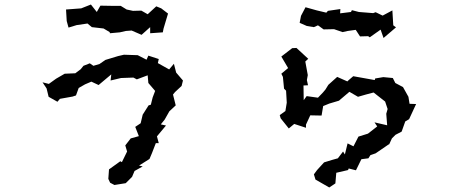

<svg xmlns="http://www.w3.org/2000/svg" viewBox="-20 -773 2040 849"><path d="M339 -736 272 -731 275 -680 283 -651 319 -662 367 -669 386 -653 438 -647 465 -631 466 -626 510 -630 536 -636 562 -638 606 -619 644 -653V-626L700 -630L703 -646L723 -713L693 -736L671 -745L633 -710L605 -726L568 -725L540 -731L514 -747H481L424 -748L408 -720L382 -753ZM168 -409 186 -382 195 -345 234 -323 245 -336 301 -346 316 -351 328 -384 356 -400 384 -412 416 -397 472 -444 469 -417 515 -428 570 -430 585 -422 633 -440 636 -406 666 -371 655 -342 647 -310 637 -307 611 -266 602 -228 578 -212 594 -171 558 -161 534 -130 542 -103 519 -56 512 -60 462 -24 459 18 467 35 486 45 536 37 564 9 575 -17 611 -37 595 -41 641 -70 652 -96 669 -140H682L674 -170L714 -218L691 -223L708 -244L729 -281L757 -307L745 -355L754 -366L783 -393L789 -417L759 -452L749 -491L728 -466L678 -494L682 -512L636 -527L628 -509L589 -529L528 -531L502 -525L446 -508L420 -490L393 -482L377 -493L349 -482L337 -467L313 -449L266 -447L228 -425L196 -402Z M1331 -741 1311 -703 1305 -672 1337 -658 1368 -653 1386 -661 1411 -643 1457 -644 1495 -631 1517 -636 1553 -641 1572 -612 1608 -613 1615 -608 1663 -642 1676 -605 1731 -652 1719 -661 1715 -727 1672 -704 1641 -719 1630 -715 1567 -720 1536 -728 1532 -720 1484 -714 1485 -733 1430 -725 1423 -717 1381 -727ZM1217 -264 1221 -250 1257 -205 1281 -225 1333 -208V-222L1352 -263L1402 -262L1409 -304L1436 -315L1483 -329L1479 -328L1525 -367L1563 -345L1598 -355L1632 -364L1683 -324L1694 -291L1688 -270L1692 -219L1636 -232L1648 -214L1607 -182L1565 -169L1543 -126L1517 -139L1505 -90L1497 -103L1474 -73L1449 -66L1413 -55L1382 -21L1368 -2L1375 21L1436 56L1463 38L1467 -9L1519 -21L1522 -28L1554 -20L1578 -69L1609 -73L1618 -87L1641 -95L1698 -134L1701 -135L1713 -161L1729 -177L1756 -191L1772 -236L1789 -246L1820 -313L1791 -314L1786 -345L1762 -388L1728 -406L1717 -428L1675 -432L1639 -426L1637 -419L1542 -436L1521 -418L1516 -413L1471 -433L1432 -398L1419 -377L1408 -364L1386 -341L1336 -348L1323 -330L1322 -395L1342 -396L1337 -419L1341 -441L1330 -501L1343 -513L1291 -561L1272 -560L1224 -523L1254 -472L1224 -447L1231 -433L1236 -381L1245 -372L1248 -319L1242 -282Z"/></svg>

Font: チョークS
Style: Regular
Weight: 400
Designer: [Stick] Fontworks Inc.
Foundry: [Stick] Fontworks Inc.
Version: Version 1.200;FEAKit 1.0